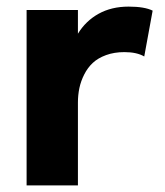

<svg xmlns="http://www.w3.org/2000/svg" viewBox="-20 -561 500 581"><path d="M60.5 0V-530.8H215.8V-459Q239.3 -497.6 278.3 -519.3Q317.4 -541 369.1 -541Q417.5 -541 441.9 -528.8L416.5 -390.1Q394 -403.3 356.4 -403.3Q325.7 -403.3 301 -394.3Q276.4 -385.3 260.7 -370.6Q245.1 -356 234.9 -335.7Q224.6 -315.4 220.2 -294.4Q215.8 -273.4 215.8 -250.5V0Z"/></svg>

Font: Epilogue
Style: Bold
Weight: 700
Designer: Tyler Finck
Foundry: Etcetera Type Co
Version: Version 2.112